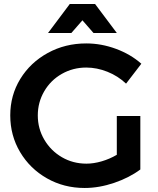

<svg xmlns="http://www.w3.org/2000/svg" viewBox="-20 -925 787 955"><path d="M561 -348H678V-82Q623 -41 548 -15.5Q473 10 401 10Q298 10 213.5 -38Q129 -86 80 -168.5Q31 -251 31 -351Q31 -451 81 -532.5Q131 -614 217.5 -661.5Q304 -709 409 -709Q484 -709 557 -682Q630 -655 683 -608L607 -509Q567 -547 514.5 -568Q462 -589 409 -589Q343 -589 287.5 -557.5Q232 -526 200 -471Q168 -416 168 -351Q168 -285 200.5 -230Q233 -175 288 -143Q343 -111 410 -111Q446 -111 485.5 -122.5Q525 -134 561 -155ZM561 -761H445L390 -824L335 -761H219L327 -905H453Z"/></svg>

Font: Montserrat Medium
Style: Regular
Weight: 500
Designer: Julieta Ulanovsky
Foundry: Julieta Ulanovsky
Version: Version 6.001